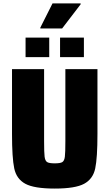

<svg xmlns="http://www.w3.org/2000/svg" viewBox="-20 -1091 638 1119"><path d="M50 -311V-688H237V-269Q237 -201 240 -177.5Q243 -154 254.5 -146.5Q266 -139 299 -139Q332 -139 343.5 -146.5Q355 -154 358 -177.5Q361 -201 361 -269V-688H548V-311Q548 -171 535 -109.5Q522 -48 470.5 -20Q419 8 299 8Q179 8 127.5 -20Q76 -48 63 -109.5Q50 -171 50 -311ZM129 -758V-872H267V-758ZM330 -758V-872H469V-758ZM215 -925V-930L286 -1071H450V-1066L342 -925Z"/></svg>

Font: Saira Semi Condensed ExtraBold
Style: Regular
Weight: 800
Width: 4
Designer: Hector Gatti with collaboration of the Omnibus-Type team
Foundry: Omnibus-Type
Version: Version 1.001; ttfautohint (v1.8)